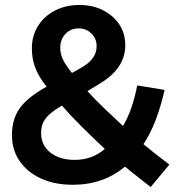

<svg xmlns="http://www.w3.org/2000/svg" viewBox="-20 -731 725 771"><path d="M272 11Q200 11 145 -14Q90 -39 59 -84Q28 -129 28 -189Q28 -252 59 -296Q90 -340 167 -383Q134 -425 121 -460.5Q108 -496 108 -537Q108 -587 132.5 -626.5Q157 -666 200.5 -688.5Q244 -711 299 -711Q352 -711 393.5 -690Q435 -669 459 -633Q483 -597 483 -549Q483 -503 458 -465Q433 -427 382 -396L331 -365Q362 -331 399 -295.5Q436 -260 474 -225Q494 -259 508 -300Q522 -341 531 -388L641 -370Q626 -304 605.5 -250Q585 -196 556 -152Q583 -130 609.5 -109Q636 -88 660 -70L585 20Q560 0 534 -20Q508 -40 482 -62Q395 11 272 11ZM269 -438 313 -463Q342 -481 355 -501Q368 -521 368 -546Q368 -576 347 -596.5Q326 -617 296 -617Q264 -617 243 -595Q222 -573 222 -539Q222 -515 232.5 -492.5Q243 -470 269 -438ZM280 -89Q315 -89 345.5 -100Q376 -111 401 -133Q355 -176 310.5 -220Q266 -264 229 -307Q198 -289 179.5 -272.5Q161 -256 153 -238Q145 -220 145 -197Q145 -148 182 -118.5Q219 -89 280 -89Z"/></svg>

Font: Red Hat Text SemiBold
Style: Regular
Weight: 600
Designer: Pentagram, MCKL
Foundry: MCKL
Version: Version 1.030